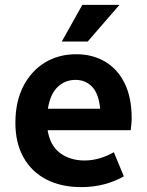

<svg xmlns="http://www.w3.org/2000/svg" viewBox="-20 -755 600 786"><path d="M43 -252Q43 -339 75.5 -402Q108 -465 164 -499Q220 -533 292 -533Q359 -533 410.5 -502.5Q462 -472 490.5 -413.5Q519 -355 519 -272Q519 -257 517.5 -244Q516 -231 515 -222H175Q185 -159 226 -128.5Q267 -98 326 -98Q358 -98 389.5 -107.5Q421 -117 446 -132L487 -33Q452 -13 408 -1Q364 11 313 11Q230 11 169.5 -20.5Q109 -52 76 -111Q43 -170 43 -252ZM289 -428Q247 -428 216.5 -399.5Q186 -371 176 -310H390Q384 -372 357 -400Q330 -428 289 -428ZM233 -585 317 -735H469L339 -585Z"/></svg>

Font: Radio Canada SemiBold
Style: Regular
Weight: 600
Designer: Charles Daoud, Etienne Aubert Bonn, Alexandre Saumier Demers, Jacques Le Bailly
Foundry: Radio-Canada
Version: Version 2.104; ttfautohint (v1.8.4.7-5d5b);gftools[0.9.28.de